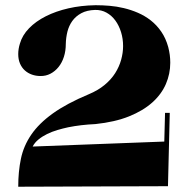

<svg xmlns="http://www.w3.org/2000/svg" viewBox="-20 -706 750 735"><path d="M629.9 -273.9 623 6.8 49.8 8.8Q49.8 -49.3 60.1 -98.4Q70.3 -147.5 99.6 -190.4Q128.9 -233.4 181.9 -271.5Q234.9 -309.6 319.8 -345.2Q355 -359.9 380.1 -380.6Q405.3 -401.4 420.9 -426Q436.5 -450.7 443.8 -477.3Q451.2 -503.9 451.2 -529.8Q451.2 -557.6 443.4 -583Q435.5 -608.4 421.6 -627.4Q407.7 -646.5 387.9 -657.5Q368.2 -668.5 344.2 -668Q312.5 -667 291.3 -655.5Q270 -644 256.8 -625.7Q243.7 -607.4 238 -584.5Q232.4 -561.5 231.9 -538.1Q231.9 -511.2 224.6 -488.5Q217.3 -465.8 204.1 -449.5Q190.9 -433.1 173.1 -423.8Q155.3 -414.6 134.8 -415Q117.7 -415 102.3 -420.4Q86.9 -425.8 75.2 -436.3Q63.5 -446.8 56.6 -462.6Q49.8 -478.5 49.8 -499Q49.8 -518.6 56.2 -539.1Q65.4 -571.3 91.3 -597.9Q117.2 -624.5 155.5 -643.8Q193.8 -663.1 241.9 -674.1Q290 -685.1 344.2 -686H349.1Q372.6 -686 399.4 -683.8Q426.3 -681.6 453.9 -675Q481.4 -668.5 508.1 -657Q534.7 -645.5 557.4 -627.7Q580.1 -609.9 597.4 -584.7Q614.7 -559.6 624 -525.9Q627.9 -510.7 629.9 -495.8Q631.8 -481 631.8 -465.8Q631.8 -423.3 615 -384.3Q598.1 -345.2 563 -313.7Q527.8 -282.2 473.9 -260.5Q419.9 -238.8 345.2 -231Q289.6 -228.5 241.2 -218.8Q220.7 -214.4 200 -208.3Q179.2 -202.1 160.6 -193.1Q142.1 -184.1 127.4 -172.1Q112.8 -160.2 105 -145L608.9 -164.1L611.8 -273.9Z"/></svg>

Font: Purple Purse
Style: Regular
Weight: 400
Designer: Astigmatic (AOETI)
Foundry: Astigmatic (AOETI)
Version: Version 1.000